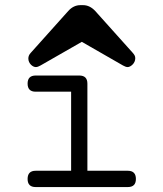

<svg xmlns="http://www.w3.org/2000/svg" viewBox="-20 -718 642 754"><path d="M481.9 -47.4Q513.7 -47.4 513.7 -15.1Q513.7 16.6 481.9 16.6H120.1Q88.4 16.6 88.4 -15.1Q88.4 -47.4 120.1 -47.4H259.3V-357.9H120.1Q88.4 -357.9 88.4 -389.6Q88.4 -421.4 120.1 -421.4H291.5Q323.2 -421.4 323.2 -389.6V-47.4ZM100.6 -510.3 248 -674.8Q268.6 -697.8 295.9 -697.8H306.2Q332.5 -697.8 354 -674.8L501.5 -510.3Q506.3 -504.9 508.8 -500Q511.2 -495.1 511.2 -489.3Q511.2 -481.9 508.3 -475.6Q505.4 -469.2 500.7 -464.6Q496.1 -460 491 -457.3Q485.8 -454.6 481.4 -454.6Q477.1 -454.6 472.7 -456.3Q468.3 -458 462.9 -460.9L301.3 -553.7L139.2 -460.9Q133.8 -458 129.4 -456.3Q125 -454.6 120.6 -454.6Q116.2 -454.6 111.1 -457Q106 -459.5 101.6 -463.9Q97.2 -468.3 94.2 -474.6Q91.3 -481 91.3 -488.3Q91.3 -500.5 100.6 -510.3Z"/></svg>

Font: Erica Type
Style: Regular
Weight: 400
Designer: Peter Wiegel
Foundry: Peter Wiegel
Version: Version 1.000 2010 initial release